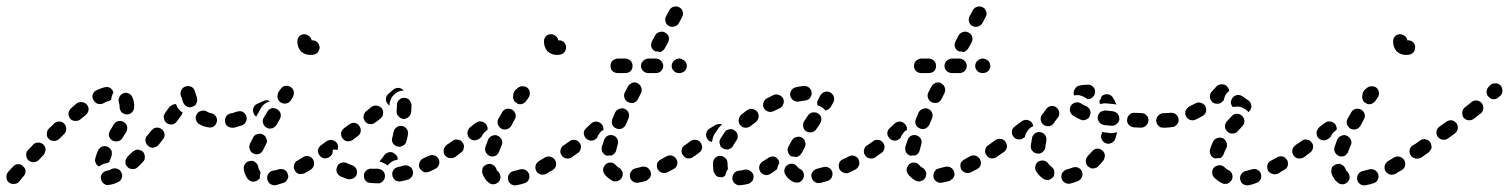

<svg xmlns="http://www.w3.org/2000/svg" viewBox="-33 -544 4668 594"><path d="M342 -11Q340 -15 337 -18Q333 -21 329 -22Q325 -24 320 -23Q316 -23 312 -21Q308 -19 304 -17Q301 -17 299 -16Q290 -15 284 -8Q278 -1 279 8Q280 13 282 17Q284 21 288 24Q291 26 295 28Q300 29 304 28Q317 27 333 19Q341 15 344 6Q347 -3 342 -11ZM38 -30Q35 -33 31 -35Q27 -36 22 -36Q18 -36 14 -34Q10 -32 7 -28Q-3 -18 -8 -12Q-14 -5 -13 5Q-13 14 -6 20Q1 26 11 25Q20 25 26 18Q31 12 40 1Q46 -5 46 -15Q45 -24 38 -30ZM409 -75Q406 -78 401 -79Q397 -81 393 -81Q388 -81 384 -79Q380 -77 377 -74Q369 -66 362 -60Q359 -56 357 -52Q355 -48 355 -44Q355 -39 356 -35Q358 -31 361 -28Q367 -21 377 -21Q386 -20 393 -27Q401 -34 409 -43Q416 -49 415 -59Q415 -68 409 -75ZM262 -55Q265 -66 270 -78Q272 -82 275 -85Q278 -89 282 -90Q287 -92 291 -92Q295 -92 300 -90Q304 -88 307 -85Q310 -82 312 -78Q313 -74 313 -69Q313 -65 312 -61Q308 -51 305 -43Q303 -42 302 -41Q299 -39 297 -39Q296 -39 296 -39Q288 -38 281 -34Q277 -32 273 -29Q270 -30 268 -33Q265 -35 264 -38Q262 -42 261 -46Q261 -51 262 -55ZM108 -81Q108 -86 106 -90Q104 -94 101 -97Q94 -103 85 -103Q75 -103 69 -96L54 -80Q47 -73 48 -64Q48 -55 55 -48Q58 -45 62 -44Q66 -42 71 -42Q75 -42 79 -44Q84 -46 87 -49L102 -65Q105 -68 106 -73Q108 -77 108 -81ZM468 -144Q464 -147 460 -148Q456 -150 451 -149Q447 -149 443 -147Q439 -144 436 -141Q429 -133 422 -124Q416 -117 417 -108Q418 -99 425 -93Q428 -90 433 -88Q437 -87 441 -87Q446 -88 450 -90Q454 -92 457 -95Q464 -104 471 -113Q477 -120 476 -129Q475 -138 468 -144ZM314 -110Q318 -107 322 -107Q326 -106 331 -107Q335 -107 339 -110Q343 -112 345 -116Q352 -126 358 -136Q362 -145 360 -154Q357 -162 349 -167Q345 -169 341 -170Q336 -170 332 -169Q328 -168 324 -165Q321 -162 318 -158Q314 -150 308 -141Q303 -133 304 -124Q306 -115 314 -110ZM163 -127 165 -129Q172 -136 172 -145Q172 -154 166 -161Q160 -168 150 -168Q141 -168 134 -162L132 -159L118 -146Q112 -140 112 -130Q111 -121 118 -114Q124 -108 134 -108Q143 -108 150 -114ZM711 -171Q711 -180 704 -187Q697 -193 688 -194H685Q676 -193 669 -187Q663 -180 663 -171Q663 -162 669 -155Q676 -149 685 -149H688Q697 -149 704 -155Q711 -162 711 -171ZM638 -168Q639 -172 638 -177Q637 -181 634 -185Q631 -188 628 -191Q624 -193 619 -194Q613 -195 607 -199Q603 -201 599 -202Q594 -202 590 -201Q586 -200 582 -198Q578 -195 576 -191Q571 -183 573 -174Q576 -165 583 -160Q597 -152 612 -150Q621 -148 629 -153Q636 -159 638 -168ZM532 -196Q526 -199 522 -204Q516 -210 513 -218Q512 -220 512 -222Q510 -222 509 -222Q507 -222 506 -221Q501 -221 498 -218Q494 -216 491 -213L478 -195Q476 -191 474 -187Q473 -183 474 -178Q475 -174 477 -170Q479 -166 483 -163Q491 -158 500 -159Q509 -161 514 -168L527 -186Q529 -188 530 -191Q531 -193 532 -196ZM236 -220Q230 -227 221 -228Q211 -229 204 -224Q196 -217 187 -209Q180 -203 179 -194Q178 -185 184 -177Q190 -170 199 -170Q209 -169 216 -175Q224 -182 232 -188Q239 -194 241 -203Q242 -213 236 -220ZM359 -190Q368 -190 375 -196Q382 -203 382 -212Q383 -229 377 -242Q374 -251 365 -255Q357 -259 348 -255Q340 -252 336 -243Q332 -235 335 -226Q337 -221 337 -214Q337 -204 343 -197Q349 -191 359 -190ZM539 -219Q542 -216 546 -214Q550 -212 554 -212Q559 -212 563 -214Q567 -215 570 -218Q574 -221 575 -226Q577 -230 577 -234Q577 -239 576 -243Q574 -249 572 -255Q571 -258 570 -261Q568 -270 560 -275Q552 -279 543 -277Q534 -275 529 -267Q524 -259 526 -250Q527 -246 529 -242Q531 -234 534 -226Q536 -222 539 -219ZM318 -258Q318 -258 318 -258Q317 -262 314 -266Q311 -270 308 -272Q304 -274 299 -275Q295 -275 290 -274Q279 -271 266 -265Q257 -261 254 -252Q251 -243 256 -235Q258 -231 261 -228Q264 -225 269 -223Q273 -222 277 -222Q282 -222 286 -224Q295 -229 302 -231Q304 -231 307 -233Q309 -234 311 -236Q312 -245 315 -252Q316 -255 318 -258Q318 -258 318 -258Z M856 11Q858 7 859 3Q859 -2 857 -6Q856 -10 853 -14Q850 -17 846 -19Q842 -21 838 -21Q833 -22 829 -20Q820 -17 811 -16Q802 -14 797 -6Q792 2 794 11Q796 20 803 25Q811 30 820 29Q831 26 843 22Q847 21 851 18Q854 15 856 11ZM748 18Q744 17 740 15Q736 13 733 9Q724 -3 721 -21Q720 -30 726 -38Q731 -45 741 -46Q750 -48 757 -42Q765 -36 766 -27Q767 -21 769 -18Q771 -16 772 -14Q773 -11 773 -9Q772 -5 771 -1Q771 3 771 7Q770 9 768 10Q767 12 765 13Q762 16 757 17Q753 18 748 18ZM936 -50Q931 -58 922 -61Q913 -63 905 -58Q896 -52 887 -47Q879 -43 877 -34Q874 -25 879 -17Q881 -13 884 -10Q888 -7 892 -6Q897 -5 901 -6Q906 -6 909 -8Q919 -13 928 -19Q936 -24 938 -33Q940 -43 936 -50ZM992 -90Q990 -94 986 -96Q982 -98 978 -99Q974 -100 969 -99Q965 -98 961 -95Q953 -90 951 -81Q950 -71 955 -64Q958 -60 961 -58Q965 -55 970 -54Q974 -54 978 -55Q983 -56 986 -58L987 -59Q995 -64 996 -73Q998 -82 992 -90ZM740 -82Q738 -86 738 -90Q739 -95 740 -99Q745 -108 750 -118Q754 -127 763 -129Q772 -132 780 -128Q784 -126 787 -123Q790 -119 791 -115Q793 -111 793 -106Q792 -102 790 -98Q785 -88 781 -80Q778 -73 771 -69Q764 -66 757 -67Q756 -67 754 -68Q754 -68 753 -68Q753 -68 752 -68Q752 -69 751 -69Q747 -71 744 -74Q741 -77 740 -82ZM792 -149Q795 -147 800 -146Q804 -146 809 -147Q813 -148 816 -151Q820 -154 822 -157L833 -176Q837 -184 835 -193Q832 -202 824 -206Q816 -211 807 -209Q798 -206 794 -198L783 -180Q778 -172 781 -163Q783 -154 792 -149ZM729 -185Q728 -189 725 -192Q722 -196 718 -198Q714 -200 710 -200Q705 -200 701 -199Q691 -196 681 -192Q677 -191 674 -188Q670 -185 668 -181Q666 -177 666 -173Q665 -168 667 -164Q669 -155 678 -151Q686 -147 695 -150Q705 -153 715 -156Q724 -159 728 -168Q732 -176 729 -185ZM801 -230Q802 -230 802 -231Q798 -233 792 -234Q786 -234 781 -231Q773 -227 763 -223Q754 -219 751 -210Q748 -202 752 -193Q753 -190 755 -187Q757 -185 760 -183Q761 -187 764 -191L774 -209Q778 -217 785 -222Q792 -228 801 -230ZM832 -264Q833 -266 834 -267L835 -268Q839 -275 847 -278Q856 -280 864 -276Q872 -272 875 -264Q878 -255 874 -246Q873 -244 872 -242L867 -234Q862 -226 853 -224Q844 -222 836 -227Q830 -230 827 -237Q824 -244 826 -250Q826 -254 828 -258Q829 -261 832 -264ZM954 -405Q956 -400 956 -396Q955 -391 953 -387Q952 -383 948 -380Q945 -377 941 -376Q934 -374 927 -374Q919 -374 911 -377Q904 -380 898 -385Q893 -391 890 -398Q887 -406 887 -414Q887 -416 887 -417Q887 -426 894 -433Q901 -439 911 -438Q915 -438 919 -435Q923 -433 926 -430Q928 -428 929 -425Q931 -422 931 -419Q939 -420 945 -416Q952 -412 954 -405Z M1151 17Q1148 20 1144 22Q1140 24 1135 23Q1124 23 1114 22Q1104 22 1098 15Q1092 8 1093 -2Q1093 -6 1095 -10Q1097 -14 1101 -17Q1104 -20 1108 -21Q1113 -23 1117 -22Q1127 -22 1136 -22Q1144 -21 1151 -16Q1157 -10 1158 -2Q1158 -1 1158 0Q1158 0 1158 1Q1158 1 1158 1Q1158 6 1156 10Q1154 14 1151 17ZM1242 1Q1244 -3 1245 -7Q1245 -11 1244 -16Q1242 -25 1234 -29Q1225 -34 1216 -32Q1207 -29 1198 -27Q1189 -25 1184 -18Q1179 -10 1181 -1Q1182 4 1184 7Q1187 11 1190 14Q1194 16 1199 17Q1203 18 1207 17Q1218 15 1228 12Q1233 11 1236 8Q1240 5 1242 1ZM1042 10Q1031 6 1021 2Q1013 -2 1009 -11Q1006 -19 1010 -28Q1013 -37 1022 -40Q1031 -43 1039 -40Q1047 -36 1056 -33Q1060 -32 1063 -29Q1067 -26 1069 -22Q1071 -19 1071 -16Q1072 -12 1071 -8Q1071 -8 1071 -8Q1071 -7 1071 -7Q1071 -6 1071 -5Q1068 4 1059 8Q1051 12 1042 10ZM1325 -35Q1327 -39 1326 -44Q1326 -48 1324 -52Q1320 -60 1311 -63Q1302 -66 1294 -62Q1285 -58 1276 -54Q1268 -50 1265 -41Q1261 -32 1265 -24Q1267 -20 1271 -17Q1274 -14 1278 -12Q1282 -10 1287 -11Q1291 -11 1295 -13Q1305 -17 1314 -22Q1318 -24 1321 -27Q1324 -31 1325 -35ZM1143 -47Q1144 -49 1146 -51Q1151 -56 1156 -64Q1161 -71 1171 -73Q1180 -75 1187 -69Q1192 -66 1195 -61Q1198 -56 1197 -50Q1195 -50 1194 -49Q1185 -48 1178 -43Q1171 -38 1166 -32Q1161 -37 1153 -40Q1147 -43 1141 -44Q1142 -46 1143 -47ZM1384 -73Q1385 -78 1384 -82Q1383 -86 1380 -90Q1375 -98 1366 -99Q1357 -101 1349 -95Q1345 -93 1343 -89Q1340 -85 1340 -81Q1339 -76 1340 -72Q1341 -67 1343 -64Q1346 -60 1350 -58Q1354 -55 1358 -55Q1362 -54 1367 -55Q1371 -56 1375 -59Q1379 -61 1381 -65Q1383 -69 1384 -73ZM1009 -102Q1003 -109 994 -111Q985 -112 977 -107Q968 -100 961 -95Q957 -93 955 -89Q953 -85 952 -81Q951 -77 952 -72Q953 -68 956 -64Q957 -62 958 -61Q960 -59 962 -58Q964 -63 968 -66Q973 -73 981 -77Q989 -81 999 -81Q1005 -82 1011 -80Q1013 -86 1013 -91Q1012 -97 1009 -102ZM1195 -151Q1203 -156 1212 -154Q1221 -152 1226 -144Q1231 -136 1229 -127Q1227 -116 1224 -106Q1223 -102 1220 -98Q1217 -95 1213 -93Q1209 -91 1205 -90Q1200 -90 1196 -91Q1196 -91 1195 -91Q1195 -91 1195 -91Q1193 -92 1191 -93Q1184 -97 1181 -104Q1178 -111 1181 -119Q1183 -127 1185 -137Q1187 -146 1195 -151ZM1078 -155Q1076 -159 1072 -161Q1068 -163 1064 -164Q1059 -164 1055 -163Q1051 -162 1047 -159L1031 -147Q1027 -144 1025 -140Q1023 -137 1022 -132Q1022 -128 1023 -123Q1024 -119 1027 -116Q1032 -108 1042 -107Q1051 -106 1058 -111L1074 -123Q1082 -129 1083 -138Q1084 -148 1078 -155ZM1152 -192Q1153 -197 1152 -201Q1151 -205 1148 -209Q1142 -216 1133 -217Q1124 -219 1116 -213L1100 -200Q1097 -198 1095 -194Q1092 -190 1092 -185Q1091 -181 1092 -177Q1094 -172 1096 -169Q1102 -161 1111 -160Q1121 -159 1128 -165L1144 -177Q1147 -180 1150 -184Q1152 -188 1152 -192ZM1215 -176Q1224 -176 1231 -182Q1238 -188 1239 -197Q1240 -208 1240 -219Q1240 -223 1238 -227Q1236 -231 1233 -235Q1230 -238 1226 -240Q1222 -241 1218 -241Q1208 -242 1202 -235Q1195 -229 1195 -219Q1195 -210 1194 -200Q1193 -191 1200 -184Q1206 -177 1215 -176ZM1186 -251Q1193 -258 1201 -261Q1208 -264 1216 -264Q1216 -264 1216 -264Q1216 -264 1216 -264Q1210 -271 1201 -272Q1192 -273 1184 -267L1169 -254Q1162 -249 1161 -239Q1160 -230 1166 -223Q1167 -221 1169 -220Q1170 -218 1172 -217Q1172 -218 1172 -220Q1172 -228 1176 -236Q1179 -245 1186 -251Z M1602 13Q1604 9 1605 4Q1605 0 1604 -5Q1601 -13 1593 -18Q1585 -22 1576 -20Q1566 -17 1557 -15Q1547 -13 1542 -5Q1537 2 1539 12Q1540 16 1542 20Q1545 23 1548 26Q1552 28 1556 29Q1561 30 1565 29Q1577 27 1589 23Q1593 22 1597 19Q1600 17 1602 13ZM1496 26Q1506 24 1511 17Q1514 13 1515 9Q1516 4 1515 0Q1514 -4 1512 -8Q1510 -12 1506 -15Q1505 -15 1504 -17Q1503 -18 1503 -21Q1501 -25 1499 -28Q1496 -32 1492 -34Q1488 -36 1484 -37Q1479 -37 1475 -36Q1471 -35 1467 -32Q1463 -30 1461 -26Q1459 -22 1459 -17Q1458 -13 1459 -9Q1462 1 1467 8Q1472 16 1480 22Q1487 27 1496 26ZM1684 -49Q1682 -53 1678 -55Q1675 -58 1670 -59Q1666 -60 1662 -60Q1657 -59 1653 -57Q1644 -51 1635 -46Q1627 -41 1624 -32Q1622 -23 1626 -15Q1628 -11 1632 -8Q1635 -6 1640 -4Q1644 -3 1649 -4Q1653 -4 1657 -6Q1666 -12 1677 -18Q1685 -23 1687 -32Q1689 -41 1684 -49ZM1743 -90Q1741 -94 1737 -96Q1733 -98 1729 -99Q1724 -100 1720 -99Q1716 -98 1712 -95L1710 -94Q1703 -89 1701 -80Q1699 -70 1705 -63Q1707 -59 1711 -57Q1715 -54 1719 -54Q1724 -53 1728 -54Q1732 -55 1736 -57L1738 -59Q1746 -64 1747 -73Q1749 -82 1743 -90ZM1398 -103Q1393 -111 1383 -112Q1374 -114 1367 -108Q1356 -100 1349 -96Q1342 -90 1340 -81Q1338 -72 1343 -64Q1346 -61 1350 -58Q1354 -56 1358 -55Q1362 -54 1367 -55Q1371 -56 1375 -58Q1382 -63 1393 -72Q1401 -77 1402 -87Q1404 -96 1398 -103ZM1483 -61Q1487 -60 1491 -60Q1496 -60 1500 -62Q1504 -64 1507 -68Q1510 -71 1511 -75Q1515 -84 1519 -95Q1521 -99 1521 -103Q1521 -108 1519 -112Q1517 -116 1514 -119Q1511 -122 1507 -124Q1498 -128 1490 -124Q1481 -121 1477 -112Q1473 -101 1469 -90Q1466 -81 1470 -73Q1474 -65 1483 -61ZM1475 -142Q1476 -147 1475 -151Q1473 -156 1471 -160Q1468 -163 1464 -165Q1460 -168 1456 -168Q1451 -169 1447 -168Q1442 -166 1439 -164L1421 -150Q1418 -147 1416 -143Q1414 -139 1413 -135Q1413 -130 1414 -126Q1415 -122 1418 -118Q1420 -115 1424 -113Q1428 -110 1433 -110Q1437 -109 1441 -111Q1446 -112 1449 -114L1456 -120Q1456 -120 1457 -121Q1460 -129 1466 -135Q1470 -139 1475 -142ZM1518 -146Q1526 -142 1535 -144Q1544 -147 1549 -155Q1554 -164 1559 -174Q1564 -182 1562 -191Q1559 -200 1551 -205Q1543 -209 1534 -207Q1525 -205 1520 -196Q1515 -186 1509 -177Q1505 -169 1507 -160Q1510 -151 1518 -146ZM1555 -250Q1555 -255 1557 -259Q1559 -263 1562 -266L1569 -272Q1576 -278 1585 -277Q1595 -277 1601 -270Q1606 -264 1606 -256Q1607 -249 1602 -242Q1600 -238 1595 -232Q1593 -228 1589 -226Q1585 -223 1581 -222Q1577 -221 1572 -222Q1568 -223 1564 -226Q1558 -229 1556 -236Q1553 -242 1555 -249Q1555 -249 1555 -250Q1555 -250 1555 -250ZM1717 -405Q1720 -396 1716 -387Q1712 -379 1704 -376Q1697 -374 1690 -374Q1682 -374 1674 -377Q1667 -380 1661 -385Q1656 -391 1653 -398Q1650 -406 1650 -414Q1650 -416 1650 -417Q1650 -426 1657 -433Q1664 -439 1674 -438Q1681 -437 1687 -432Q1693 -427 1694 -419Q1702 -420 1708 -416Q1715 -412 1717 -405Z M1978 5Q1980 1 1981 -4Q1981 -8 1980 -12Q1977 -21 1969 -26Q1961 -30 1952 -28Q1942 -25 1933 -23Q1929 -22 1925 -20Q1922 -17 1919 -13Q1917 -10 1916 -5Q1915 -1 1916 4Q1918 13 1926 18Q1934 23 1943 21Q1953 19 1965 16Q1969 14 1972 11Q1976 9 1978 5ZM1861 15Q1847 7 1838 -4Q1835 -8 1834 -12Q1832 -17 1833 -21Q1833 -25 1836 -29Q1838 -33 1841 -36Q1848 -42 1858 -41Q1867 -40 1873 -32Q1876 -28 1882 -25Q1886 -23 1888 -20Q1891 -16 1893 -12Q1893 -11 1893 -10Q1893 -9 1894 -8Q1893 -4 1893 0Q1893 1 1892 3Q1892 4 1891 5Q1887 13 1878 16Q1869 19 1861 15ZM2060 -51Q2058 -55 2054 -58Q2051 -61 2047 -62Q2042 -64 2038 -63Q2034 -63 2030 -61Q2021 -56 2012 -51Q2008 -49 2005 -46Q2002 -43 2000 -39Q1999 -34 1999 -30Q2000 -25 2001 -21Q2006 -13 2014 -10Q2023 -7 2032 -11Q2041 -16 2051 -21Q2059 -25 2062 -34Q2064 -43 2060 -51ZM2121 -73Q2122 -77 2121 -82Q2120 -86 2117 -90Q2112 -98 2103 -99Q2094 -101 2086 -95H2085Q2082 -92 2079 -89Q2077 -85 2076 -80Q2075 -76 2076 -72Q2077 -67 2080 -64Q2085 -56 2094 -54Q2104 -53 2111 -58L2112 -59Q2116 -61 2118 -65Q2120 -69 2121 -73ZM1760 -102Q1758 -106 1754 -108Q1750 -111 1746 -111Q1741 -112 1737 -111Q1732 -110 1729 -107Q1721 -101 1712 -95Q1704 -90 1703 -81Q1701 -72 1707 -64Q1712 -56 1721 -55Q1730 -53 1738 -59Q1747 -65 1755 -71Q1763 -76 1764 -86Q1766 -95 1760 -102ZM1847 -124Q1855 -128 1864 -125Q1873 -122 1877 -114Q1881 -106 1878 -97Q1875 -87 1873 -78Q1872 -74 1869 -70Q1866 -67 1862 -64Q1862 -64 1861 -64Q1860 -63 1860 -63Q1852 -64 1845 -62Q1836 -65 1831 -73Q1827 -81 1829 -90Q1832 -100 1836 -111Q1839 -120 1847 -124ZM1834 -142Q1834 -147 1833 -152Q1831 -157 1828 -160Q1822 -167 1812 -168Q1803 -168 1796 -162Q1789 -155 1781 -148Q1774 -142 1773 -133Q1773 -124 1779 -117Q1785 -110 1794 -109Q1803 -108 1810 -114Q1812 -116 1814 -117Q1814 -118 1814 -118Q1817 -126 1823 -133Q1827 -139 1834 -142ZM1873 -147Q1881 -143 1890 -146Q1899 -150 1903 -158L1911 -177Q1915 -186 1912 -194Q1909 -203 1900 -207Q1892 -211 1883 -207Q1874 -204 1870 -196L1862 -177Q1858 -168 1861 -159Q1864 -151 1873 -147ZM1910 -228Q1919 -224 1928 -226Q1936 -229 1941 -238L1950 -256Q1954 -265 1951 -273Q1948 -282 1940 -286Q1936 -289 1932 -289Q1927 -289 1923 -288Q1919 -286 1915 -283Q1912 -281 1910 -277L1900 -258Q1896 -250 1899 -241Q1902 -232 1910 -228ZM1924 -340Q1924 -349 1918 -356Q1911 -362 1902 -363H1878Q1869 -362 1862 -356Q1855 -349 1856 -340Q1855 -331 1862 -324Q1869 -318 1878 -318H1902Q1911 -318 1918 -324Q1924 -331 1924 -340ZM2019 -340Q2019 -349 2012 -356Q2006 -362 1996 -363H1973Q1964 -362 1957 -356Q1950 -349 1950 -340Q1950 -331 1957 -324Q1964 -318 1973 -318H1996Q2006 -318 2012 -324Q2019 -331 2019 -340ZM2092 -340Q2092 -349 2085 -356Q2078 -362 2069 -363H2068Q2058 -362 2052 -356Q2045 -349 2045 -340Q2045 -331 2052 -324Q2058 -318 2068 -318H2069Q2078 -318 2085 -324Q2092 -331 2092 -340ZM1984 -416 1994 -435Q1999 -443 2008 -445Q2017 -448 2025 -443Q2033 -439 2036 -430Q2038 -421 2034 -413L2024 -395Q2021 -390 2017 -387Q2013 -384 2009 -383Q2003 -385 1996 -385H1995Q1994 -385 1994 -385Q1994 -386 1993 -386Q1985 -390 1982 -399Q1980 -408 1984 -416ZM2036 -464Q2044 -459 2053 -462Q2062 -464 2067 -472L2077 -491Q2082 -499 2079 -508Q2077 -517 2069 -521Q2060 -526 2051 -523Q2043 -521 2038 -513L2028 -494Q2023 -486 2026 -477Q2028 -468 2036 -464Z M2295 15Q2298 11 2298 6Q2299 2 2298 -2Q2295 -11 2287 -16Q2279 -21 2270 -19Q2261 -16 2253 -16Q2244 -15 2238 -8Q2232 0 2233 9Q2233 13 2235 17Q2237 21 2241 24Q2244 27 2248 28Q2253 30 2257 29Q2269 28 2281 25Q2286 24 2289 21Q2293 18 2295 15ZM2542 -12Q2540 -16 2538 -20Q2535 -23 2531 -25Q2527 -28 2522 -28Q2518 -28 2514 -27Q2504 -24 2495 -22Q2490 -21 2487 -18Q2483 -16 2481 -12Q2478 -8 2477 -4Q2477 1 2478 5Q2480 14 2488 19Q2495 24 2505 22Q2515 19 2527 16Q2536 13 2540 5Q2544 -3 2542 -12ZM2431 21Q2435 21 2440 20Q2444 18 2447 15Q2450 12 2452 8Q2456 0 2453 -9Q2450 -18 2441 -22Q2437 -24 2435 -27Q2433 -30 2429 -33Q2425 -36 2421 -37Q2417 -38 2412 -37Q2408 -36 2404 -34Q2396 -29 2394 -20Q2392 -11 2397 -3Q2401 4 2408 10Q2415 16 2422 19Q2427 21 2431 21ZM2186 2Q2182 0 2180 -4Q2177 -7 2175 -12Q2173 -22 2173 -34Q2173 -37 2173 -40Q2173 -49 2180 -56Q2187 -62 2196 -62Q2205 -61 2212 -54Q2218 -47 2218 -38Q2218 -36 2218 -34Q2218 -28 2219 -24Q2219 -23 2219 -22Q2219 -22 2219 -21Q2214 -14 2212 -6Q2211 -3 2210 0Q2209 1 2207 2Q2205 3 2203 4Q2199 5 2195 4Q2190 4 2186 2ZM2333 -3Q2324 -5 2319 -13Q2317 -17 2316 -21Q2315 -26 2316 -30Q2317 -34 2320 -38Q2322 -42 2326 -44Q2334 -49 2343 -55Q2346 -58 2351 -59Q2355 -60 2359 -60Q2364 -59 2368 -57Q2371 -54 2374 -51Q2376 -48 2377 -45Q2378 -42 2378 -39Q2374 -33 2372 -25Q2372 -23 2371 -21Q2371 -20 2370 -20Q2370 -20 2369 -19Q2360 -12 2350 -6Q2343 -1 2333 -3ZM2623 -51Q2621 -55 2618 -58Q2614 -60 2610 -62Q2606 -63 2601 -63Q2597 -62 2593 -60Q2584 -55 2574 -51Q2570 -49 2567 -46Q2564 -43 2563 -38Q2561 -34 2562 -30Q2562 -25 2564 -21Q2568 -13 2577 -10Q2585 -6 2594 -10Q2604 -15 2614 -20Q2622 -25 2625 -34Q2627 -42 2623 -51ZM2686 -73Q2687 -78 2686 -82Q2685 -86 2682 -90Q2677 -98 2668 -99Q2659 -101 2651 -95L2649 -94Q2646 -92 2643 -88Q2641 -84 2640 -80Q2639 -75 2640 -71Q2641 -66 2644 -63Q2649 -55 2658 -54Q2667 -52 2675 -57L2677 -59Q2681 -61 2683 -65Q2685 -69 2686 -73ZM2117 -62 2129 -71Q2137 -76 2139 -85Q2140 -94 2135 -102Q2130 -110 2121 -111Q2112 -113 2104 -108L2092 -99L2086 -95Q2079 -90 2077 -81Q2075 -72 2081 -64Q2083 -60 2087 -58Q2091 -56 2095 -55Q2099 -54 2104 -55Q2108 -56 2112 -59ZM2406 -90Q2411 -99 2417 -110Q2422 -118 2431 -120Q2440 -123 2448 -118Q2452 -116 2455 -112Q2457 -109 2458 -104Q2460 -100 2459 -96Q2458 -91 2456 -87Q2451 -78 2447 -70Q2444 -66 2441 -63Q2438 -60 2433 -59Q2432 -58 2431 -58Q2430 -58 2429 -58Q2428 -58 2426 -59Q2421 -60 2417 -60Q2417 -60 2416 -60Q2416 -60 2416 -60Q2408 -64 2405 -73Q2402 -82 2406 -90ZM2194 -98Q2195 -94 2197 -90Q2200 -87 2204 -85Q2208 -82 2212 -82Q2217 -81 2221 -82Q2225 -84 2229 -86Q2233 -89 2235 -93Q2239 -101 2245 -109Q2248 -112 2249 -117Q2250 -121 2249 -125Q2249 -130 2246 -134Q2244 -137 2240 -140Q2233 -146 2224 -144Q2214 -143 2209 -135Q2202 -125 2196 -115Q2194 -112 2193 -107Q2192 -103 2194 -98ZM2191 -160Q2185 -160 2180 -157L2162 -146Q2154 -141 2152 -132Q2150 -123 2155 -115Q2157 -111 2161 -108Q2165 -106 2169 -105Q2169 -105 2170 -105Q2170 -105 2170 -105Q2170 -108 2171 -111Q2172 -119 2176 -127Q2183 -138 2191 -149Q2195 -154 2201 -159Q2196 -161 2191 -160ZM2464 -183 2455 -169Q2452 -165 2452 -161Q2451 -157 2452 -152Q2452 -148 2455 -144Q2457 -140 2461 -138Q2469 -133 2478 -135Q2487 -136 2492 -144L2502 -158L2504 -162Q2509 -170 2508 -179Q2506 -188 2498 -193Q2494 -196 2490 -196Q2485 -197 2481 -196Q2477 -196 2473 -193Q2469 -191 2467 -187ZM2252 -173Q2252 -169 2253 -165Q2254 -160 2257 -157Q2260 -154 2264 -151Q2268 -149 2273 -149Q2277 -148 2281 -150Q2286 -151 2289 -154Q2297 -160 2305 -166Q2312 -172 2314 -181Q2315 -190 2310 -198Q2304 -205 2295 -207Q2286 -208 2278 -203Q2269 -196 2260 -189Q2257 -186 2255 -182Q2253 -178 2252 -173ZM2330 -210Q2334 -202 2343 -199Q2352 -196 2360 -200Q2370 -205 2379 -209Q2387 -213 2390 -221Q2394 -230 2390 -239Q2386 -247 2377 -250Q2369 -254 2360 -250Q2350 -245 2340 -240Q2332 -236 2329 -227Q2326 -218 2330 -210ZM2502 -243Q2502 -244 2502 -244L2505 -249Q2510 -257 2519 -260Q2528 -262 2536 -258Q2544 -253 2547 -244Q2549 -235 2545 -227Q2541 -220 2537 -213Q2534 -209 2530 -206Q2526 -203 2521 -202Q2516 -208 2510 -212Q2504 -216 2496 -218Q2495 -223 2495 -227Q2496 -232 2498 -236Q2500 -240 2502 -243Q2502 -243 2502 -243ZM2412 -247Q2413 -243 2416 -239Q2419 -235 2422 -233Q2426 -231 2431 -230Q2435 -229 2439 -230Q2449 -232 2458 -233Q2467 -234 2473 -241Q2479 -249 2478 -258Q2477 -267 2470 -273Q2462 -279 2453 -278Q2442 -277 2429 -274Q2420 -272 2415 -264Q2410 -256 2412 -247Z M2917 5Q2919 1 2920 -4Q2920 -8 2919 -12Q2916 -21 2908 -26Q2900 -30 2891 -28Q2881 -25 2872 -23Q2868 -22 2864 -20Q2861 -17 2858 -13Q2856 -10 2855 -5Q2854 -1 2855 4Q2857 13 2865 18Q2873 23 2882 21Q2892 19 2904 16Q2908 14 2911 11Q2915 9 2917 5ZM2800 15Q2786 7 2777 -4Q2774 -8 2773 -12Q2771 -17 2772 -21Q2772 -25 2775 -29Q2777 -33 2780 -36Q2787 -42 2797 -41Q2806 -40 2812 -32Q2815 -28 2821 -25Q2825 -23 2827 -20Q2830 -16 2832 -12Q2832 -11 2832 -10Q2832 -9 2833 -8Q2832 -4 2832 0Q2832 1 2831 3Q2831 4 2830 5Q2826 13 2817 16Q2808 19 2800 15ZM2999 -51Q2997 -55 2993 -58Q2990 -61 2986 -62Q2981 -64 2977 -63Q2973 -63 2969 -61Q2960 -56 2951 -51Q2947 -49 2944 -46Q2941 -43 2939 -39Q2938 -34 2938 -30Q2939 -25 2940 -21Q2945 -13 2953 -10Q2962 -7 2971 -11Q2980 -16 2990 -21Q2998 -25 3001 -34Q3003 -43 2999 -51ZM3060 -73Q3061 -77 3060 -82Q3059 -86 3056 -90Q3051 -98 3042 -99Q3033 -101 3025 -95H3024Q3021 -92 3018 -89Q3016 -85 3015 -80Q3014 -76 3015 -72Q3016 -67 3019 -64Q3024 -56 3033 -54Q3043 -53 3050 -58L3051 -59Q3055 -61 3057 -65Q3059 -69 3060 -73ZM2699 -102Q2697 -106 2693 -108Q2689 -111 2685 -111Q2680 -112 2676 -111Q2671 -110 2668 -107Q2660 -101 2651 -95Q2643 -90 2642 -81Q2640 -72 2646 -64Q2651 -56 2660 -55Q2669 -53 2677 -59Q2686 -65 2694 -71Q2702 -76 2703 -86Q2705 -95 2699 -102ZM2786 -124Q2794 -128 2803 -125Q2812 -122 2816 -114Q2820 -106 2817 -97Q2814 -87 2812 -78Q2811 -74 2808 -70Q2805 -67 2801 -64Q2801 -64 2800 -64Q2799 -63 2799 -63Q2791 -64 2784 -62Q2775 -65 2770 -73Q2766 -81 2768 -90Q2771 -100 2775 -111Q2778 -120 2786 -124ZM2773 -142Q2773 -147 2772 -152Q2770 -157 2767 -160Q2761 -167 2751 -168Q2742 -168 2735 -162Q2728 -155 2720 -148Q2713 -142 2712 -133Q2712 -124 2718 -117Q2724 -110 2733 -109Q2742 -108 2749 -114Q2751 -116 2753 -117Q2753 -118 2753 -118Q2756 -126 2762 -133Q2766 -139 2773 -142ZM2812 -147Q2820 -143 2829 -146Q2838 -150 2842 -158L2850 -177Q2854 -186 2851 -194Q2848 -203 2839 -207Q2831 -211 2822 -207Q2813 -204 2809 -196L2801 -177Q2797 -168 2800 -159Q2803 -151 2812 -147ZM2849 -228Q2858 -224 2867 -226Q2875 -229 2880 -238L2889 -256Q2893 -265 2890 -273Q2887 -282 2879 -286Q2875 -289 2871 -289Q2866 -289 2862 -288Q2858 -286 2854 -283Q2851 -281 2849 -277L2839 -258Q2835 -250 2838 -241Q2841 -232 2849 -228ZM2863 -340Q2863 -349 2857 -356Q2850 -362 2841 -363H2817Q2808 -362 2801 -356Q2794 -349 2795 -340Q2794 -331 2801 -324Q2808 -318 2817 -318H2841Q2850 -318 2857 -324Q2863 -331 2863 -340ZM2958 -340Q2958 -349 2951 -356Q2945 -362 2935 -363H2912Q2903 -362 2896 -356Q2889 -349 2889 -340Q2889 -331 2896 -324Q2903 -318 2912 -318H2935Q2945 -318 2951 -324Q2958 -331 2958 -340ZM3031 -340Q3031 -349 3024 -356Q3017 -362 3008 -363H3007Q2997 -362 2991 -356Q2984 -349 2984 -340Q2984 -331 2991 -324Q2997 -318 3007 -318H3008Q3017 -318 3024 -324Q3031 -331 3031 -340ZM2923 -416 2933 -435Q2938 -443 2947 -445Q2956 -448 2964 -443Q2972 -439 2975 -430Q2977 -421 2973 -413L2963 -395Q2960 -390 2956 -387Q2952 -384 2948 -383Q2942 -385 2935 -385H2934Q2933 -385 2933 -385Q2933 -386 2932 -386Q2924 -390 2921 -399Q2919 -408 2923 -416ZM2975 -464Q2983 -459 2992 -462Q3001 -464 3006 -472L3016 -491Q3021 -499 3018 -508Q3016 -517 3008 -521Q2999 -526 2990 -523Q2982 -521 2977 -513L2967 -494Q2962 -486 2965 -477Q2967 -468 2975 -464Z M3314 -14Q3312 -18 3309 -21Q3306 -24 3301 -26Q3297 -27 3293 -27Q3288 -27 3284 -25Q3276 -22 3268 -20Q3263 -19 3260 -16Q3256 -13 3254 -10Q3251 -6 3251 -1Q3250 3 3251 7Q3253 16 3261 21Q3269 26 3278 24Q3290 21 3302 16Q3311 12 3314 4Q3318 -5 3314 -14ZM3210 13Q3206 13 3201 12Q3197 11 3193 8Q3182 0 3174 -12Q3168 -20 3170 -29Q3171 -38 3179 -44Q3183 -46 3187 -47Q3191 -48 3196 -47Q3200 -47 3204 -44Q3208 -42 3210 -38Q3215 -32 3220 -28Q3225 -24 3227 -20Q3229 -15 3229 -10Q3229 -7 3228 -4Q3228 -3 3228 -2Q3227 0 3227 1Q3226 3 3225 4Q3222 7 3218 10Q3214 12 3210 13ZM3385 -64Q3385 -69 3382 -73Q3380 -77 3377 -79Q3369 -85 3360 -84Q3351 -83 3345 -75Q3339 -68 3332 -61Q3326 -54 3326 -44Q3327 -35 3333 -29Q3337 -26 3341 -24Q3345 -22 3349 -23Q3354 -23 3358 -25Q3362 -26 3365 -30Q3373 -38 3381 -48Q3383 -51 3384 -56Q3386 -60 3385 -64ZM3078 -105Q3076 -109 3072 -111Q3068 -114 3064 -114Q3059 -115 3055 -114Q3050 -113 3047 -111L3025 -95Q3021 -93 3019 -89Q3017 -85 3016 -81Q3015 -76 3016 -72Q3017 -68 3020 -64Q3025 -56 3034 -55Q3043 -53 3051 -59L3073 -74Q3080 -79 3082 -88Q3083 -97 3078 -105ZM3156 -94Q3158 -106 3160 -118Q3162 -127 3170 -132Q3178 -137 3187 -135Q3196 -133 3201 -125Q3206 -117 3204 -108Q3202 -98 3201 -89Q3201 -84 3199 -81Q3196 -77 3193 -74Q3191 -72 3189 -71Q3186 -70 3184 -69Q3183 -69 3183 -69Q3181 -69 3179 -69Q3178 -69 3176 -69Q3167 -70 3161 -77Q3155 -84 3156 -94ZM3406 -102Q3401 -100 3397 -99Q3393 -99 3388 -101Q3380 -104 3376 -112Q3371 -121 3375 -129Q3376 -133 3377 -136Q3378 -135 3380 -135Q3391 -134 3403 -132Q3411 -132 3420 -134Q3421 -135 3423 -135Q3421 -125 3417 -114Q3416 -110 3413 -107Q3410 -104 3406 -102ZM3158 -151Q3161 -152 3164 -154Q3163 -156 3162 -159Q3161 -161 3160 -164Q3154 -171 3145 -173Q3136 -174 3128 -169L3107 -153Q3099 -148 3098 -139Q3096 -129 3102 -122Q3104 -118 3108 -116Q3112 -113 3116 -113Q3121 -112 3125 -113Q3129 -114 3133 -117L3138 -120Q3138 -121 3138 -123Q3140 -131 3145 -138Q3150 -146 3158 -151ZM3585 -155Q3588 -158 3590 -162Q3591 -166 3592 -171Q3592 -180 3585 -187Q3578 -193 3569 -193L3567 -194Q3562 -194 3558 -192Q3554 -190 3551 -187Q3548 -184 3546 -180Q3544 -176 3544 -171Q3544 -167 3546 -162Q3548 -158 3551 -155Q3554 -152 3558 -150Q3562 -149 3567 -149H3569Q3573 -148 3578 -150Q3582 -152 3585 -155ZM3513 -156Q3516 -159 3518 -163Q3520 -167 3520 -171Q3521 -181 3514 -187Q3508 -194 3499 -194L3477 -195Q3472 -195 3468 -194Q3464 -192 3461 -189Q3458 -186 3456 -182Q3454 -178 3454 -173Q3453 -164 3460 -157Q3466 -151 3475 -150L3497 -149Q3502 -149 3506 -151Q3510 -152 3513 -156ZM3197 -157Q3205 -152 3214 -154Q3223 -156 3228 -164Q3233 -172 3239 -179Q3245 -186 3244 -196Q3243 -205 3236 -211Q3229 -217 3220 -216Q3210 -215 3205 -208Q3197 -198 3190 -188Q3185 -180 3187 -171Q3189 -162 3197 -157ZM3430 -175Q3430 -179 3429 -184Q3427 -188 3425 -192Q3422 -195 3418 -197Q3414 -199 3409 -200Q3399 -201 3389 -202Q3384 -203 3380 -201Q3376 -200 3372 -198Q3368 -195 3366 -191Q3364 -187 3363 -183Q3362 -173 3368 -166Q3374 -159 3383 -157Q3393 -156 3405 -155Q3414 -154 3421 -160Q3429 -166 3430 -175ZM3327 -174Q3332 -176 3335 -179Q3338 -183 3339 -187Q3343 -195 3339 -204Q3335 -212 3327 -216Q3318 -219 3313 -223Q3305 -229 3296 -227Q3287 -226 3281 -218Q3276 -211 3277 -202Q3279 -192 3286 -187Q3296 -180 3310 -174Q3314 -172 3319 -172Q3323 -172 3327 -174ZM3375 -246Q3376 -247 3377 -248Q3378 -248 3379 -249Q3387 -254 3396 -252Q3405 -250 3410 -242Q3417 -232 3421 -220Q3417 -222 3412 -222Q3401 -223 3392 -224Q3383 -225 3375 -223Q3372 -223 3370 -222Q3369 -225 3369 -228Q3368 -230 3369 -233Q3373 -238 3375 -245Q3375 -245 3375 -246ZM3305 -279Q3317 -282 3332 -282Q3341 -283 3348 -276Q3355 -270 3355 -261Q3355 -251 3349 -245Q3343 -238 3333 -237Q3328 -239 3326 -241Q3319 -246 3311 -248Q3302 -251 3293 -249Q3291 -249 3290 -249Q3290 -249 3290 -250Q3290 -250 3289 -251Q3287 -260 3292 -268Q3296 -276 3305 -279Z M3867 11Q3869 7 3869 3Q3869 -2 3868 -6Q3865 -15 3857 -19Q3848 -23 3840 -20Q3830 -17 3821 -15Q3812 -13 3807 -5Q3802 3 3804 12Q3805 16 3807 20Q3810 24 3813 26Q3817 28 3822 29Q3826 30 3830 29Q3842 27 3854 22Q3858 21 3861 18Q3865 15 3867 11ZM3765 24Q3769 22 3772 19Q3776 16 3778 12Q3782 4 3779 -5Q3776 -14 3767 -18Q3760 -21 3756 -26Q3753 -29 3749 -31Q3745 -33 3740 -33Q3736 -33 3732 -31Q3727 -30 3724 -27Q3717 -20 3717 -11Q3717 -2 3723 5Q3734 16 3748 23Q3752 25 3756 25Q3761 25 3765 24ZM3949 -49Q3946 -53 3943 -56Q3939 -59 3935 -60Q3930 -61 3926 -60Q3922 -60 3918 -57Q3908 -52 3899 -47Q3891 -43 3888 -34Q3886 -25 3890 -16Q3892 -13 3896 -10Q3899 -7 3904 -6Q3908 -4 3912 -5Q3917 -5 3921 -7Q3930 -13 3941 -19Q3949 -23 3951 -32Q3953 -41 3949 -49ZM4007 -90Q4005 -94 4001 -96Q3997 -98 3993 -99Q3988 -100 3984 -99Q3980 -98 3976 -95L3974 -94Q3967 -89 3965 -80Q3964 -71 3969 -63Q3972 -59 3975 -57Q3979 -54 3984 -54Q3988 -53 3992 -54Q3997 -55 4000 -57L4002 -59Q4010 -64 4011 -73Q4013 -82 4007 -90ZM3711 -83Q3714 -94 3720 -106Q3724 -114 3733 -117Q3742 -120 3751 -116Q3755 -114 3757 -111Q3760 -107 3762 -103Q3763 -99 3763 -94Q3763 -90 3761 -86Q3756 -77 3753 -68Q3752 -64 3749 -61Q3746 -57 3742 -55Q3742 -55 3742 -55Q3742 -55 3742 -55Q3741 -55 3741 -55Q3734 -55 3727 -54Q3727 -54 3726 -54Q3725 -54 3725 -54Q3716 -57 3712 -66Q3708 -74 3711 -83ZM3765 -136Q3772 -130 3781 -131Q3791 -131 3797 -139Q3803 -146 3811 -154Q3817 -161 3817 -170Q3816 -180 3809 -186Q3803 -192 3793 -192Q3784 -192 3778 -185Q3770 -176 3762 -168Q3756 -160 3757 -151Q3758 -142 3765 -136ZM3609 -160Q3612 -163 3613 -168Q3614 -172 3613 -176Q3612 -185 3604 -191Q3597 -196 3587 -195Q3578 -194 3569 -194Q3560 -193 3553 -187Q3547 -180 3547 -171Q3547 -162 3553 -155Q3560 -149 3569 -149Q3581 -149 3594 -151Q3599 -151 3603 -154Q3606 -156 3609 -160ZM3696 -216Q3694 -219 3690 -222Q3686 -225 3682 -226Q3678 -227 3673 -227Q3669 -226 3665 -224Q3656 -219 3647 -215Q3643 -213 3640 -209Q3637 -206 3635 -202Q3634 -198 3634 -193Q3634 -189 3636 -185Q3640 -176 3649 -173Q3658 -170 3666 -174Q3677 -179 3687 -185Q3695 -189 3698 -198Q3700 -207 3696 -216ZM3811 -246Q3820 -239 3828 -234Q3836 -229 3838 -220Q3840 -211 3835 -203Q3834 -201 3832 -200Q3831 -198 3830 -197Q3827 -200 3825 -202Q3818 -208 3810 -211Q3802 -215 3792 -214Q3787 -214 3781 -213Q3776 -218 3775 -226Q3775 -234 3780 -241Q3785 -248 3794 -250Q3804 -251 3811 -246ZM3716 -230Q3710 -237 3710 -246Q3710 -255 3717 -262Q3724 -269 3730 -276Q3736 -283 3746 -283Q3755 -284 3762 -278Q3765 -275 3767 -271Q3770 -267 3770 -263Q3770 -263 3770 -263Q3770 -263 3770 -263Q3765 -259 3761 -254Q3756 -247 3754 -239Q3754 -237 3753 -234Q3751 -231 3748 -229Q3741 -222 3732 -223Q3722 -223 3716 -230Z M4229 13Q4231 9 4232 4Q4232 0 4231 -5Q4228 -13 4220 -18Q4212 -22 4203 -20Q4193 -17 4184 -15Q4174 -13 4169 -5Q4164 2 4166 12Q4167 16 4169 20Q4172 23 4175 26Q4179 28 4183 29Q4188 30 4192 29Q4204 27 4216 23Q4220 22 4224 19Q4227 17 4229 13ZM4123 26Q4133 24 4138 17Q4141 13 4142 9Q4143 4 4142 0Q4141 -4 4139 -8Q4137 -12 4133 -15Q4132 -15 4131 -17Q4130 -18 4130 -21Q4128 -25 4126 -28Q4123 -32 4119 -34Q4115 -36 4111 -37Q4106 -37 4102 -36Q4098 -35 4094 -32Q4090 -30 4088 -26Q4086 -22 4086 -17Q4085 -13 4086 -9Q4089 1 4094 8Q4099 16 4107 22Q4114 27 4123 26ZM4311 -49Q4309 -53 4305 -55Q4302 -58 4297 -59Q4293 -60 4289 -60Q4284 -59 4280 -57Q4271 -51 4262 -46Q4254 -41 4251 -32Q4249 -23 4253 -15Q4255 -11 4259 -8Q4262 -6 4267 -4Q4271 -3 4276 -4Q4280 -4 4284 -6Q4293 -12 4304 -18Q4312 -23 4314 -32Q4316 -41 4311 -49ZM4370 -90Q4368 -94 4364 -96Q4360 -98 4356 -99Q4351 -100 4347 -99Q4343 -98 4339 -95L4337 -94Q4330 -89 4328 -80Q4326 -70 4332 -63Q4334 -59 4338 -57Q4342 -54 4346 -54Q4351 -53 4355 -54Q4359 -55 4363 -57L4365 -59Q4373 -64 4374 -73Q4376 -82 4370 -90ZM4025 -103Q4020 -111 4010 -112Q4001 -114 3994 -108Q3983 -100 3976 -96Q3969 -90 3967 -81Q3965 -72 3970 -64Q3973 -61 3977 -58Q3981 -56 3985 -55Q3989 -54 3994 -55Q3998 -56 4002 -58Q4009 -63 4020 -72Q4028 -77 4029 -87Q4031 -96 4025 -103ZM4110 -61Q4114 -60 4118 -60Q4123 -60 4127 -62Q4131 -64 4134 -68Q4137 -71 4138 -75Q4142 -84 4146 -95Q4148 -99 4148 -103Q4148 -108 4146 -112Q4144 -116 4141 -119Q4138 -122 4134 -124Q4125 -128 4117 -124Q4108 -121 4104 -112Q4100 -101 4096 -90Q4093 -81 4097 -73Q4101 -65 4110 -61ZM4102 -142Q4103 -147 4102 -151Q4100 -156 4098 -160Q4095 -163 4091 -165Q4087 -168 4083 -168Q4078 -169 4074 -168Q4069 -166 4066 -164L4048 -150Q4045 -147 4043 -143Q4041 -139 4040 -135Q4040 -130 4041 -126Q4042 -122 4045 -118Q4047 -115 4051 -113Q4055 -110 4060 -110Q4064 -109 4068 -111Q4073 -112 4076 -114L4083 -120Q4083 -120 4084 -121Q4087 -129 4093 -135Q4097 -139 4102 -142ZM4145 -146Q4153 -142 4162 -144Q4171 -147 4176 -155Q4181 -164 4186 -174Q4191 -182 4189 -191Q4186 -200 4178 -205Q4170 -209 4161 -207Q4152 -205 4147 -196Q4142 -186 4136 -177Q4132 -169 4134 -160Q4137 -151 4145 -146ZM4182 -250Q4182 -255 4184 -259Q4186 -263 4189 -266L4196 -272Q4203 -278 4212 -277Q4222 -277 4228 -270Q4233 -264 4233 -256Q4234 -249 4229 -242Q4227 -238 4222 -232Q4220 -228 4216 -226Q4212 -223 4208 -222Q4204 -221 4199 -222Q4195 -223 4191 -226Q4185 -229 4183 -236Q4180 -242 4182 -249Q4182 -249 4182 -250Q4182 -250 4182 -250ZM4344 -405Q4347 -396 4343 -387Q4339 -379 4331 -376Q4324 -374 4317 -374Q4309 -374 4301 -377Q4294 -380 4288 -385Q4283 -391 4280 -398Q4277 -406 4277 -414Q4277 -416 4277 -417Q4277 -426 4284 -433Q4291 -439 4301 -438Q4308 -437 4314 -432Q4320 -427 4321 -419Q4329 -420 4335 -416Q4342 -412 4344 -405Z M4396 -87Q4396 -91 4395 -96Q4394 -100 4392 -104Q4389 -108 4385 -110Q4382 -112 4377 -113Q4373 -114 4368 -113Q4364 -112 4360 -109L4339 -94Q4335 -91 4333 -88Q4331 -84 4330 -79Q4329 -75 4330 -71Q4331 -66 4334 -63Q4336 -59 4340 -57Q4344 -54 4348 -53Q4353 -53 4357 -54Q4361 -55 4365 -57L4386 -72Q4390 -75 4392 -79Q4395 -83 4396 -87ZM4473 -163Q4470 -166 4466 -169Q4462 -171 4458 -172Q4453 -172 4449 -171Q4445 -170 4441 -167L4420 -152Q4412 -146 4411 -137Q4410 -128 4415 -121Q4418 -117 4422 -115Q4425 -112 4430 -112Q4434 -111 4439 -112Q4443 -113 4447 -116L4468 -131Q4475 -137 4477 -146Q4478 -155 4473 -163ZM4551 -225Q4545 -232 4536 -233Q4526 -234 4519 -228Q4510 -220 4499 -212Q4492 -206 4491 -197Q4490 -187 4495 -180Q4501 -173 4510 -172Q4520 -171 4527 -177Q4538 -185 4548 -193Q4555 -199 4556 -208Q4557 -218 4551 -225ZM4609 -280Q4606 -283 4601 -285Q4597 -287 4593 -286Q4588 -286 4584 -285Q4580 -283 4577 -280Q4575 -278 4573 -276Q4566 -269 4566 -260Q4566 -250 4573 -244Q4579 -237 4588 -237Q4598 -237 4604 -244Q4607 -246 4609 -248Q4616 -255 4615 -264Q4615 -274 4609 -280Z"/></svg>

Font: FRB American Cursive Guidelines Arrows Dashed Extrabold
Style: Bold Italic
Weight: 800
Italic angle: -25°
Version: Version 2.0;Modular Font Editor K font №1